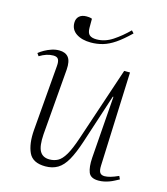

<svg xmlns="http://www.w3.org/2000/svg" viewBox="-108 -792 776 890"><g transform="rotate(15 279.5 -346.5)"><path d="M21 -484Q32 -493 47 -501.5Q62 -510 80 -516Q98 -522 116 -522Q146 -522 160.5 -504Q175 -486 172 -445L146 -128Q142 -70 156 -46Q170 -22 202 -22Q224 -22 242 -31.5Q260 -41 277 -69.5Q294 -98 313 -155L431 -508H459L441 -56Q440 -33 446.5 -23Q453 -13 469 -13Q481 -13 497 -17.5Q513 -22 535 -32L542 -17Q532 -12 521 -6Q510 0 497.5 4.5Q485 9 472.5 11.5Q460 14 447 14Q409 14 399 -11Q389 -36 392 -81L414 -379H411L334 -143Q315 -85 295.5 -50.5Q276 -16 251 -1Q226 14 192 14Q131 14 112 -27Q93 -68 98 -134L124 -449Q126 -471 120 -481.5Q114 -492 96 -492Q80 -492 64 -487Q48 -482 30 -471ZM247 -595Q204 -595 177 -613Q150 -631 150 -664Q150 -684 162.5 -695.5Q175 -707 197 -707Q203 -707 209 -706.5Q215 -706 224 -703V-660Q224 -635 235 -625.5Q246 -616 269 -616Q309 -616 346 -640.5Q383 -665 417 -699L428 -687Q391 -651 361.5 -631Q332 -611 304.5 -603Q277 -595 247 -595Z"/></g></svg>

Font: Literata 60pt ExtraLight
Style: Italic
Weight: 250
Italic angle: -2°
Designer: Latin by Veronika Burian and Jose Scaglione. Greek by Irene Vlachou. Cyrillic by Vera Evstafieva
Foundry: TypeTogether
Version: Version 3.103;gftools[0.9.29]